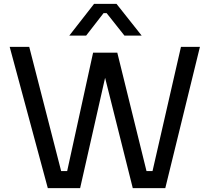

<svg xmlns="http://www.w3.org/2000/svg" viewBox="-20 -972 1083 992"><path d="M425 -788H338L466 -952H582L712 -788H623L531 -904H515ZM394 0H227L30 -730H131L296 -88H327L461 -700H586L737 -88H768L915 -730H1013L834 0H666L523 -570Z"/></svg>

Font: Sora
Style: Regular
Weight: 400
Designer: Jonathan Barnbrook, Julián Moncada
Foundry: Barnbrook Fonts
Version: Version 2.000